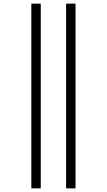

<svg xmlns="http://www.w3.org/2000/svg" viewBox="-20 -855 590 1060"><path d="M345 185V-835H397V185ZM153 185V-835H205V185Z"/></svg>

Font: Lode Dark
Style: Regular
Weight: 400
Monospace: yes
Designer: Belleve Invis
Foundry: Belleve Invis
Version: Version 29.2.0; ttfautohint (v1.8.3)